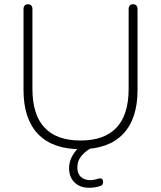

<svg xmlns="http://www.w3.org/2000/svg" viewBox="-20 -696 760 906"><path d="M91 -271V-654Q91 -664 96.5 -670Q102 -676 112 -676Q122 -676 127.5 -670Q133 -664 133 -654V-277Q133 -155 190 -94Q247 -33 360 -33Q473 -33 530 -94Q587 -155 587 -277V-654Q587 -664 592.5 -670Q598 -676 608 -676Q618 -676 623.5 -670Q629 -664 629 -654V-271Q629 -135 560.5 -63.5Q492 8 360 8Q228 8 159.5 -63.5Q91 -135 91 -271ZM306 98Q306 60 330 25.5Q354 -9 396 -31L417 0Q389 12 367 36.5Q345 61 345 94Q345 124 362 139Q379 154 405 154Q423 154 444 147Q457 143 462.5 150Q468 157 466 167.5Q464 178 455 181Q431 190 400 190Q358 190 332 165Q306 140 306 98Z"/></svg>

Font: SN Pro Thin
Style: Regular
Weight: 200
Designer: Tobias Whetton
Foundry: Supernotes
Version: Version 1.003;Glyphs 3.3 (3324)